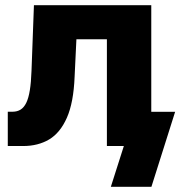

<svg xmlns="http://www.w3.org/2000/svg" viewBox="-20 -559 690 735"><path d="M9.8 0V-131.3H27.8Q45.9 -131.3 58.8 -139.4Q71.8 -147.5 80.6 -165.5Q89.4 -183.6 94.2 -213.6Q99.1 -243.7 100.6 -287.6L109.9 -539.1H559.1V0H389.2V-408.7H272.5L265.6 -265.1Q261.7 -166.5 236.1 -108.4Q210.4 -50.3 168 -25.1Q125.5 0 68.8 0ZM404.3 156.2 454.1 0H411.1V-130.9H650.4L559.6 156.2Z"/></svg>

Font: Inter 18pt ExtraBold
Style: Regular
Weight: 800
Designer: Rasmus Andersson
Foundry: rsms
Version: Version 4.001;git-66647c0bb